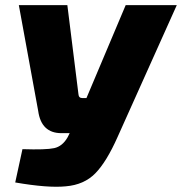

<svg xmlns="http://www.w3.org/2000/svg" viewBox="-20 -710 705 744"><path d="M665 -690 436 -180Q393 -83 349.5 -38.5Q306 6 235 12Q166 19 39 -3L67 -132Q158 -129 190 -136Q222 -143 242 -178L250 -194H218Q140 -194 128 -280L53 -690H241L284 -345Q285 -330 299 -330H315L467 -690Z"/></svg>

Font: Exo 2.0 Extra Bold
Style: Italic
Weight: 800
Italic angle: -8°
Designer: Natanael Gama
Version: Version 1.001;PS 001.001;hotconv 1.0.70;makeotf.lib2.5.58329